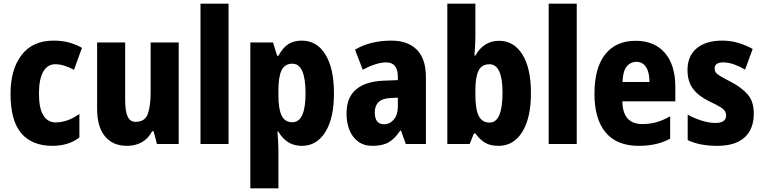

<svg xmlns="http://www.w3.org/2000/svg" viewBox="-20 -780 4133 1040"><path d="M265 10Q153 10 95 -58.5Q37 -127 37 -272Q37 -403 96.5 -481.5Q156 -560 271 -560Q317 -560 354.5 -549.5Q392 -539 424 -521L381 -402Q354 -416 329 -424Q304 -432 279 -432Q237 -432 214 -391.5Q191 -351 191 -273Q191 -194 214.5 -155.5Q238 -117 281 -117Q347 -117 410 -163V-35Q350 10 265 10Z M948 -550V0H830L812 -69H804Q783 -29 748 -9.5Q713 10 668 10Q591 10 548.5 -41.5Q506 -93 506 -191V-550H658V-237Q658 -179 671 -149.5Q684 -120 714 -120Q765 -120 780.5 -162.5Q796 -205 796 -282V-550Z M1218 0H1066V-760H1218Z M1615 -560Q1696 -560 1742.5 -485Q1789 -410 1789 -274Q1789 -139 1742 -64.5Q1695 10 1616 10Q1572 10 1540.5 -10Q1509 -30 1488 -67H1483Q1485 -38 1486.5 -14Q1488 10 1488 28V240H1336V-550H1459L1481 -478H1488Q1513 -523 1542.5 -541.5Q1572 -560 1615 -560ZM1564 -435Q1523 -435 1505.5 -400Q1488 -365 1488 -289V-264Q1488 -190 1505.5 -154Q1523 -118 1564 -118Q1635 -118 1635 -274Q1635 -435 1564 -435Z M2100 -560Q2189 -560 2238 -510.5Q2287 -461 2287 -363V0H2178L2152 -73H2148Q2120 -30 2086.5 -10Q2053 10 1998 10Q1951 10 1919.5 -13.5Q1888 -37 1872.5 -76.5Q1857 -116 1857 -165Q1857 -252 1908.5 -295.5Q1960 -339 2058 -343L2135 -346V-364Q2135 -442 2072 -442Q2019 -442 1945 -402L1903 -511Q1943 -535 1993 -547.5Q2043 -560 2100 -560ZM2096 -249Q2051 -247 2030.5 -227Q2010 -207 2010 -171Q2010 -107 2060 -107Q2092 -107 2113.5 -133Q2135 -159 2135 -203V-251Z M2555 -580Q2555 -560 2553.5 -534Q2552 -508 2550 -479H2555Q2600 -559 2684 -559Q2763 -559 2809.5 -485Q2856 -411 2856 -276Q2856 -141 2809 -65.5Q2762 10 2681 10Q2637 10 2609 -6Q2581 -22 2555 -57H2547L2524 0H2403V-760H2555ZM2631 -432Q2589 -432 2572 -397Q2555 -362 2555 -293V-266Q2555 -189 2573 -152.5Q2591 -116 2632 -116Q2702 -116 2702 -278Q2702 -432 2631 -432Z M3104 0H2952V-760H3104Z M3423 -559Q3525 -559 3581.5 -493.5Q3638 -428 3638 -309V-231H3351Q3353 -108 3459 -108Q3500 -108 3535.5 -118Q3571 -128 3610 -150V-29Q3540 10 3440 10Q3321 10 3260.5 -62.5Q3200 -135 3200 -272Q3200 -412 3258 -485.5Q3316 -559 3423 -559ZM3427 -445Q3395 -445 3374.5 -419.5Q3354 -394 3352 -336H3498Q3498 -388 3479.5 -416.5Q3461 -445 3427 -445Z M4063 -165Q4063 -80 4012.5 -35Q3962 10 3866 10Q3821 10 3781.5 3Q3742 -4 3705 -21V-159Q3739 -140 3779.5 -127Q3820 -114 3856 -114Q3913 -114 3913 -155Q3913 -167 3907 -177.5Q3901 -188 3881 -200.5Q3861 -213 3820 -232Q3763 -260 3733.5 -299.5Q3704 -339 3704 -401Q3704 -477 3754 -518.5Q3804 -560 3892 -560Q3936 -560 3976 -548.5Q4016 -537 4057 -515L4016 -403Q3987 -420 3956.5 -431Q3926 -442 3897 -442Q3851 -442 3851 -409Q3851 -397 3857 -388Q3863 -379 3882 -367.5Q3901 -356 3940 -336Q3996 -307 4029.5 -269Q4063 -231 4063 -165Z"/></svg>

Font: Noto Sans Ethiopic Condensed ExtraBold
Style: Regular
Weight: 800
Width: 3
Designer: Monotype Design Team
Foundry: Monotype Imaging Inc.
Version: Version 2.102; ttfautohint (v1.8.4.7-5d5b)